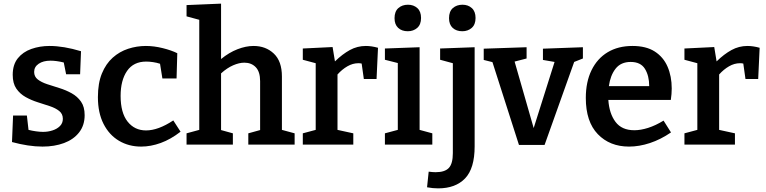

<svg xmlns="http://www.w3.org/2000/svg" viewBox="-20 -796 4217 1057"><path d="M168 -400Q168 -374 188 -358.5Q208 -343 240 -332.5Q272 -322 307.5 -311Q343 -300 374.5 -282.5Q406 -265 426 -236.5Q446 -208 446 -162Q446 -106 415.5 -67Q385 -28 332.5 -8.5Q280 11 214 11Q175 11 132.5 4.5Q90 -2 46 -14L52 -160H128L137 -81Q157 -76 178.5 -73Q200 -70 217 -70Q244 -70 269 -78Q294 -86 310 -102Q326 -118 326 -142Q326 -169 306 -185Q286 -201 254.5 -211.5Q223 -222 188 -233Q153 -244 121.5 -261.5Q90 -279 70 -308Q50 -337 50 -384Q50 -440 78 -475Q106 -510 152.5 -526.5Q199 -543 253 -543Q330 -543 426 -514L421 -387H344L331 -452Q290 -462 258 -462Q218 -462 193 -445Q168 -428 168 -400Z M757 11Q689 11 635 -21Q581 -53 550 -114Q519 -175 519 -261Q519 -338 541 -391.5Q563 -445 600.5 -478.5Q638 -512 685.5 -527.5Q733 -543 783 -543Q828 -543 876 -531Q924 -519 956 -503L952 -364H874L861 -445Q843 -451 822.5 -454Q802 -457 785 -457Q715 -457 679.5 -405.5Q644 -354 644 -268Q644 -175 682.5 -126.5Q721 -78 784 -78Q851 -78 934 -133L974 -71Q920 -29 865 -9Q810 11 757 11Z M1007 0V-62L1077 -81V-687L1007 -706V-768L1197 -776V-471Q1241 -507 1287.5 -525Q1334 -543 1376 -543Q1443 -543 1487.5 -501Q1532 -459 1532 -375V-81L1602 -62V0H1347V-62L1412 -80V-349Q1412 -401 1388 -426Q1364 -451 1325 -451Q1297 -451 1263.5 -436.5Q1230 -422 1197 -392V-80L1262 -62V0Z M1647 0V-62L1718 -81V-448L1647 -467V-529L1811 -537L1824 -458Q1865 -498 1906 -520.5Q1947 -543 1994 -543Q2025 -543 2061 -533L2053 -361H1983L1971 -446Q1963 -448 1953 -448Q1922 -448 1892.5 -431Q1863 -414 1838 -386V-81L1925 -62V0Z M2360 -62V0H2099V-62L2170 -81V-449L2099 -467V-529L2290 -536V-81ZM2225 -624Q2192 -624 2172 -642.5Q2152 -661 2152 -696Q2152 -733 2173 -751.5Q2194 -770 2226 -770Q2257 -770 2277.5 -751.5Q2298 -733 2298 -697Q2298 -661 2277 -642.5Q2256 -624 2225 -624Z M2392 241Q2377 241 2362 239.5Q2347 238 2331 235L2340 149Q2363 152 2378 152Q2429 152 2451 128.5Q2473 105 2473 47V-448L2403 -467V-529L2593 -536V10Q2593 131 2540.5 186Q2488 241 2392 241ZM2525 -624Q2492 -624 2472 -642.5Q2452 -661 2452 -696Q2452 -733 2473 -751.5Q2494 -770 2526 -770Q2557 -770 2577.5 -751.5Q2598 -733 2598 -697Q2598 -661 2577 -642.5Q2556 -624 2525 -624Z M2969 -528 3189 -536V-474L3141 -455L2978 2H2837L2691 -454L2643 -466V-528L2879 -536V-474L2813 -457L2918 -91L3033 -455L2969 -466Z M3443 11Q3337 11 3271 -57.5Q3205 -126 3205 -257Q3205 -345 3236.5 -409.5Q3268 -474 3325.5 -508.5Q3383 -543 3462 -543Q3537 -543 3584.5 -512.5Q3632 -482 3655 -429Q3678 -376 3678 -309Q3678 -279 3673 -246H3329Q3334 -171 3368.5 -125Q3403 -79 3472 -79Q3507 -79 3548 -92Q3589 -105 3633 -132L3674 -67Q3617 -28 3558 -8.5Q3499 11 3443 11ZM3452 -455Q3398 -455 3369 -418Q3340 -381 3332 -322H3554Q3554 -379 3530.5 -417Q3507 -455 3452 -455Z M3748 0V-62L3819 -81V-448L3748 -467V-529L3912 -537L3925 -458Q3966 -498 4007 -520.5Q4048 -543 4095 -543Q4126 -543 4162 -533L4154 -361H4084L4072 -446Q4064 -448 4054 -448Q4023 -448 3993.5 -431Q3964 -414 3939 -386V-81L4026 -62V0Z"/></svg>

Font: Bitter SemiBold
Style: Regular
Weight: 600
Designer: Sol Matas, and Bitter project Authors
Foundry: Sol Matas
Version: Version 2.001